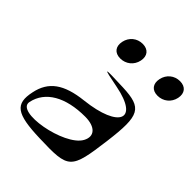

<svg xmlns="http://www.w3.org/2000/svg" viewBox="-242 -1109 1285 1285"><g transform="rotate(45 400.0 -466.5)"><path d="M83 -185C53 -46 107 -7 335 0C616 9 626 0 666 -309C701 -583 676 -627 488 -635C296 -643 291 -640 455 -608C718 -557 663 -422 365 -389C193 -370 109 -309 83 -185ZM114 -124C140 -248 262 -318 447 -318C544 -318 588 -269 552 -203C485 -79 89 -8 114 -124ZM621 -847C610 -794 637 -759 690 -759C743 -759 787 -794 798 -847C809 -900 781 -935 728 -935C675 -935 632 -900 621 -847ZM268 -847C257 -794 284 -759 337 -759C390 -759 434 -794 445 -847C456 -900 428 -935 375 -935C322 -935 279 -900 268 -847Z"/></g></svg>

Font: Venom Sans
Style: Obl
Weight: 400
Version: Version 1.001